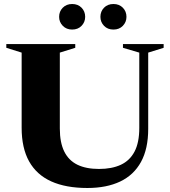

<svg xmlns="http://www.w3.org/2000/svg" viewBox="-20 -925 848 958"><path d="M675 -287V-662.5L593.5 -686.5V-705H796.5V-686.5L719.5 -662.5V-282Q719.5 -182.5 683.5 -117Q647.5 -51.5 579.5 -19.2Q511.5 13 416 13Q308.5 13 235.5 -20Q162.5 -53 125.2 -119.8Q88 -186.5 88 -287.5V-662.5L11.5 -686.5V-705H355.5V-686.5L278.5 -662.5V-283.5Q278.5 -214 300.5 -169.2Q322.5 -124.5 366 -103.2Q409.5 -82 474 -82Q538 -82 582.8 -102.8Q627.5 -123.5 651.2 -168.5Q675 -213.5 675 -287ZM340 -777.5Q311.5 -777.5 293.2 -796.2Q275 -815 275 -841Q275 -868 293.2 -886.5Q311.5 -905 340 -905Q369 -905 387 -886.5Q405 -868 405 -841Q405 -815 387 -796.2Q369 -777.5 340 -777.5ZM546 -777.5Q517 -777.5 499 -796.2Q481 -815 481 -841Q481 -868 499 -886.5Q517 -905 546 -905Q575 -905 593 -886.5Q611 -868 611 -841Q611 -815 593 -796.2Q575 -777.5 546 -777.5Z"/></svg>

Font: Newsreader 60pt
Style: Bold
Weight: 700
Designer: Hugues Gentile
Foundry: Production Type
Version: Version 1.003